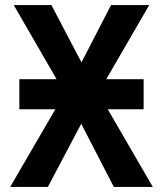

<svg xmlns="http://www.w3.org/2000/svg" viewBox="-20 -734 640 754"><path d="M56 -305V-423H544V-305ZM20 0 234 -368 34 -714H182L300 -489L416 -714H566L366 -369L580 0H427L299 -248L168 0Z"/></svg>

Font: Noto Sans Mono
Style: Bold
Weight: 700
Designer: Monotype Design Team
Foundry: Monotype Imaging Inc.
Version: Version 2.014